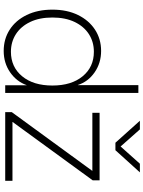

<svg xmlns="http://www.w3.org/2000/svg" viewBox="112 -888 784 1049"><g transform="rotate(90 504.5 -364.0)"><path d="M258.8 8.3Q193.4 8.3 142.3 -24.7Q91.3 -57.6 62.3 -117.7Q33.2 -177.7 33.2 -257.8Q33.2 -337.9 62.5 -397.7Q91.8 -457.5 142.8 -490.7Q193.8 -523.9 258.8 -523.9Q324.7 -523.9 376 -488.3Q427.2 -452.6 444.8 -397H445.8V-727.5H488.3V0H446.3V-117.2H445.8Q425.8 -61.5 375.2 -26.6Q324.7 8.3 258.8 8.3ZM263.2 -31.2Q346.7 -31.2 397.2 -92.5Q447.8 -153.8 447.8 -257.8Q447.8 -361.8 397.2 -423.1Q346.7 -484.4 263.2 -484.4Q209.5 -484.4 167.2 -457.3Q125 -430.2 100.6 -379.4Q76.2 -328.6 76.2 -257.8Q76.2 -187 100.6 -136.2Q125 -85.4 167.2 -58.3Q209.5 -31.2 263.2 -31.2ZM593.3 0V-36.1L913.6 -475.1V-476.1H596.7V-515.6H965.8V-478L647 -40.5V-39.6H968.3V0ZM687.5 -735.8 780.8 -630.4 875 -735.8H921.9V-735.4L801.3 -602.1H760.3L640.6 -735.4V-735.8Z"/></g></svg>

Font: Inter Display ExtraLight
Style: Regular
Weight: 200
Designer: Rasmus Andersson
Foundry: rsms
Version: Version 4.000;git-a52131595